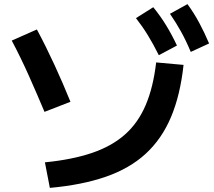

<svg xmlns="http://www.w3.org/2000/svg" viewBox="-20 -875 1040 932"><path d="M198 -87Q330 -100 426 -132.5Q522 -165 586 -221.5Q650 -278 687 -364.5Q724 -451 738 -572L871 -560Q855 -413 810 -306.5Q765 -200 687 -128.5Q609 -57 493.5 -17Q378 23 222 37ZM196 -332Q160 -418 120.5 -506.5Q81 -595 37 -678L159 -732Q203 -650 244.5 -560Q286 -470 322 -381ZM751 -607Q724 -661 698 -703.5Q672 -746 640 -787L724 -840Q759 -797 786.5 -752Q814 -707 839 -654ZM906 -623Q883 -678 858.5 -722Q834 -766 805 -808L890 -855Q922 -811 947 -764.5Q972 -718 995 -664Z"/></svg>

Font: M PLUS 2 Thin
Style: Bold
Weight: 700
Version: Version 1.001